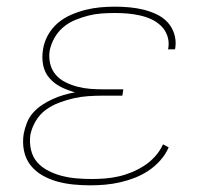

<svg xmlns="http://www.w3.org/2000/svg" viewBox="-20 -548 640 576"><path d="M251 8Q226 8 200.5 5.5Q175 3 151.5 -3.5Q128 -10 107 -22Q86 -34 71.5 -52.5Q57 -71 52 -95.5Q47 -120 51 -146Q54 -162 60.5 -179Q67 -196 79 -209.5Q91 -223 106 -233Q121 -243 137.5 -250.5Q154 -258 171 -263Q188 -268 205 -271Q183 -277 163 -287Q143 -297 128.5 -313.5Q114 -330 109.5 -352.5Q105 -375 109 -399Q112 -421 123.5 -442Q135 -463 153 -478.5Q171 -494 193 -503.5Q215 -513 237 -518.5Q259 -524 281 -526Q303 -528 325 -528Q347 -528 368.5 -526Q390 -524 410.5 -519Q431 -514 450 -505Q469 -496 482.5 -481.5Q496 -467 502.5 -447Q509 -427 506 -405L505 -400H484L485 -404Q488 -423 482 -440.5Q476 -458 463 -470.5Q450 -483 433.5 -490.5Q417 -498 398.5 -502Q380 -506 361.5 -507.5Q343 -509 324 -509Q304 -509 284 -507.5Q264 -506 244.5 -501Q225 -496 205.5 -488Q186 -480 170 -466.5Q154 -453 143.5 -434.5Q133 -416 129 -396Q126 -376 130.5 -357Q135 -338 147 -324Q159 -310 176 -301.5Q193 -293 212 -288Q231 -283 250.5 -281.5Q270 -280 290 -280H350L347 -261H287Q266 -261 244 -259.5Q222 -258 200.5 -253Q179 -248 157.5 -240Q136 -232 117.5 -218.5Q99 -205 87 -184.5Q75 -164 71 -143Q68 -120 73 -98.5Q78 -77 91.5 -61.5Q105 -46 124.5 -36Q144 -26 165 -20.5Q186 -15 208.5 -13Q231 -11 254 -11Q274 -11 294 -12.5Q314 -14 334.5 -18.5Q355 -23 374.5 -31Q394 -39 412 -50.5Q430 -62 445 -78.5Q460 -95 469 -115L486 -106Q477 -85 461 -67Q445 -49 425.5 -36Q406 -23 384 -14.5Q362 -6 340 -1Q318 4 295.5 6Q273 8 251 8Z"/></svg>

Font: Iosevka Aile Thin
Style: Italic
Weight: 100
Italic angle: -9°
Designer: Belleve Invis
Foundry: Belleve Invis
Version: Version 31.1.0; ttfautohint (v1.8.4)